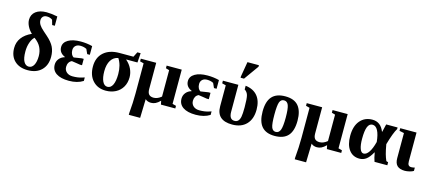

<svg xmlns="http://www.w3.org/2000/svg" viewBox="-64 -1390 5066 2250"><g transform="rotate(15 2469.0 -265.0)"><path d="M429.7 -570.8H397.5L380.4 -630.9Q352.5 -652.3 313.5 -652.3Q282.7 -652.3 266.1 -634.8Q249.5 -617.2 249.5 -589.8Q249.5 -562 266.4 -534.9Q283.2 -507.8 321.8 -474.6L367.2 -434.6Q432.1 -377.9 457.3 -325.9Q482.4 -273.9 482.4 -207Q482.4 -104.5 421.6 -44.9Q360.8 14.6 256.8 14.6Q154.8 14.6 95.7 -41.7Q36.6 -98.1 36.6 -196.3Q36.6 -266.6 76.7 -320.8Q116.7 -375 194.8 -409.7Q160.2 -441.9 139.6 -482.7Q119.1 -523.4 119.1 -561.5Q119.1 -625 166.7 -661.9Q214.4 -698.7 296.9 -698.7Q350.1 -698.7 429.7 -683.6ZM174.3 -191.4Q174.3 -107.9 197 -68.4Q219.7 -28.8 257.3 -28.8Q295.9 -28.8 318.1 -69.1Q340.3 -109.4 340.3 -178.7Q340.3 -235.4 316.9 -283.7Q293.5 -332 236.8 -373.5Q209 -349.1 191.7 -300Q174.3 -251 174.3 -191.4Z M925.8 -34.2Q856.4 9.8 754.9 9.8Q654.3 9.8 600.3 -26.9Q546.4 -63.5 546.4 -130.9Q546.4 -170.4 570.8 -201.4Q595.2 -232.4 638.2 -245.1V-248.5Q565.4 -279.8 565.4 -349.1Q565.4 -405.3 621.3 -438.2Q677.2 -471.2 772.9 -471.2Q847.7 -471.2 914.1 -453.6V-348.1H882.3L856.9 -404.3Q824.2 -421.9 780.3 -421.9Q743.7 -421.9 722.4 -401.9Q701.2 -381.8 701.2 -349.1Q701.2 -320.8 711.4 -299.6Q721.7 -278.3 738.8 -269L791 -277.3Q826.7 -283.7 832.5 -283.7H857.4V-206.5H832.5Q825.7 -206.5 789.6 -213.4Q747.1 -221.2 730.5 -222.2Q706.5 -211.9 694.3 -190.7Q682.1 -169.4 682.1 -140.6Q682.1 -101.6 709.7 -76.7Q737.3 -51.8 784.2 -51.8Q849.1 -51.8 897.5 -67.9L925.8 -76.7Z M1294.4 -215.8Q1294.4 -324.2 1246.6 -398.4Q1190.4 -389.2 1158.9 -338.9Q1127.4 -288.6 1127.4 -206.5Q1127.4 -129.9 1148.9 -84.5Q1170.4 -39.1 1209 -39.1Q1250.5 -39.1 1272.5 -85.4Q1294.4 -131.8 1294.4 -215.8ZM1341.3 -405.8V-402.8Q1385.7 -364.7 1409.2 -315.2Q1432.6 -265.6 1432.6 -213.9Q1432.6 -147.5 1403.6 -96.7Q1374.5 -45.9 1321.8 -18.1Q1269 9.8 1201.7 9.8Q1103 9.8 1043.7 -54.2Q984.4 -118.2 984.4 -226.1Q984.4 -335 1053.5 -397Q1122.6 -459 1244.6 -459H1413.6L1444.8 -520.5H1484.4L1476.6 -405.8Z M1860.8 -44.9Q1830.1 -14.2 1804.4 -2.2Q1778.8 9.8 1751.5 9.8Q1707.5 9.8 1681.2 -15.6Q1681.2 38.1 1674.8 212.9H1537.1V190.9Q1548.8 64 1548.8 -50.3V-414.6L1502.9 -426.8V-459H1689.9V-140.6Q1689.9 -96.2 1708.5 -75.9Q1727.1 -55.7 1765.6 -55.7Q1812 -55.7 1858.4 -94.2V-414.6L1816.4 -426.8V-459H1999.5V-43.9L2044.4 -31.7V0H1870.1Z M2463.9 -34.2Q2394.5 9.8 2293 9.8Q2192.4 9.8 2138.4 -26.9Q2084.5 -63.5 2084.5 -130.9Q2084.5 -170.4 2108.9 -201.4Q2133.3 -232.4 2176.3 -245.1V-248.5Q2103.5 -279.8 2103.5 -349.1Q2103.5 -405.3 2159.4 -438.2Q2215.3 -471.2 2311 -471.2Q2385.7 -471.2 2452.1 -453.6V-348.1H2420.4L2395 -404.3Q2362.3 -421.9 2318.4 -421.9Q2281.7 -421.9 2260.5 -401.9Q2239.3 -381.8 2239.3 -349.1Q2239.3 -320.8 2249.5 -299.6Q2259.8 -278.3 2276.9 -269L2329.1 -277.3Q2364.7 -283.7 2370.6 -283.7H2395.5V-206.5H2370.6Q2363.8 -206.5 2327.6 -213.4Q2285.2 -221.2 2268.6 -222.2Q2244.6 -211.9 2232.4 -190.7Q2220.2 -169.4 2220.2 -140.6Q2220.2 -101.6 2247.8 -76.7Q2275.4 -51.8 2322.3 -51.8Q2387.2 -51.8 2435.5 -67.9L2463.9 -76.7Z M2734.9 9.8Q2545.4 9.8 2545.4 -161.1V-415L2499 -426.8V-459H2686.5V-132.8Q2686.5 -39.1 2750.5 -39.1Q2778.8 -39.1 2795.2 -56.2Q2811.5 -73.2 2818.6 -108.2Q2825.7 -143.1 2825.7 -224.6Q2825.7 -332 2814.7 -369.1Q2803.7 -406.2 2772 -425.8V-470.7Q2867.7 -459 2918 -398.2Q2968.3 -337.4 2968.3 -232.4Q2968.3 -118.7 2906.7 -54.4Q2845.2 9.8 2734.9 9.8ZM2689.9 -545.9V-562L2720.7 -743.2H2859.9V-725.1L2731.9 -545.9Z M3465.3 -231.9Q3465.3 -108.4 3412.4 -49.3Q3359.4 9.8 3250.5 9.8Q3145 9.8 3093.3 -50Q3041.5 -109.9 3041.5 -231.9Q3041.5 -353.5 3094 -412.4Q3146.5 -471.2 3254.4 -471.2Q3363.3 -471.2 3414.3 -410.4Q3465.3 -349.6 3465.3 -231.9ZM3322.3 -231.9Q3322.3 -339.4 3306.4 -380.6Q3290.5 -421.9 3251.5 -421.9Q3213.9 -421.9 3199.2 -382.3Q3184.6 -342.8 3184.6 -231.9Q3184.6 -119.1 3199.5 -79.1Q3214.4 -39.1 3251.5 -39.1Q3290 -39.1 3306.2 -81.3Q3322.3 -123.5 3322.3 -231.9Z M3874 -44.9Q3843.3 -14.2 3817.6 -2.2Q3792 9.8 3764.6 9.8Q3720.7 9.8 3694.3 -15.6Q3694.3 38.1 3688 212.9H3550.3V190.9Q3562 64 3562 -50.3V-414.6L3516.1 -426.8V-459H3703.1V-140.6Q3703.1 -96.2 3721.7 -75.9Q3740.2 -55.7 3778.8 -55.7Q3825.2 -55.7 3871.6 -94.2V-414.6L3829.6 -426.8V-459H4012.7V-43.9L4057.6 -31.7V0H3883.3Z M4279.3 9.8Q4198.7 9.8 4152.8 -51.5Q4106.9 -112.8 4106.9 -221.2Q4106.9 -339.4 4162.6 -405.3Q4218.3 -471.2 4311.5 -471.2Q4412.1 -471.2 4454.6 -363.8H4457.5L4480 -459H4618.2V-439.5Q4583 -382.8 4541 -235.8Q4554.2 -161.6 4565.7 -120.8Q4577.1 -80.1 4593.3 -43.9L4616.7 -36.6V0H4461.4Q4446.3 -40 4435.1 -106.9H4432.1Q4397.5 -43.9 4361.6 -17.1Q4325.7 9.8 4279.3 9.8ZM4327.6 -414.6Q4288.1 -414.6 4269.3 -368.4Q4250.5 -322.3 4250.5 -224.6Q4250.5 -147.9 4266.4 -104.2Q4282.2 -60.5 4312 -60.5Q4345.2 -60.5 4374.8 -103.5Q4404.3 -146.5 4426.3 -231.4Q4417.5 -320.8 4392.3 -367.7Q4367.2 -414.6 4327.6 -414.6Z M4830.1 9.8Q4769 9.8 4738 -19Q4707 -47.9 4707 -110.8V-415L4650.4 -426.8V-459H4848.1V-110.4Q4848.1 -77.1 4859.6 -64Q4871.1 -50.8 4891.6 -50.8Q4911.6 -50.8 4935.1 -57.1V-17.1Q4919.4 -5.9 4887.2 2Q4855 9.8 4830.1 9.8Z"/></g></svg>

Font: Liberation Serif
Style: Bold
Weight: 700
Designer: Steve Matteson
Foundry: Ascender Corporation
Version: Version 2.1.5